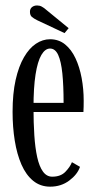

<svg xmlns="http://www.w3.org/2000/svg" viewBox="-20 -672 355 702"><path d="M163.5 10.5Q127.5 10.5 101.2 -11Q75 -32.5 58.5 -70.2Q42 -108 34 -157.5Q26 -207 26 -263Q26 -330 37.2 -380Q48.5 -430 67.8 -463Q87 -496 111.5 -512.2Q136 -528.5 163 -528.5Q194.5 -528.5 217.8 -509.8Q241 -491 256 -459Q271 -427 278.5 -386.8Q286 -346.5 286 -303.5Q286 -293 285.8 -282.8Q285.5 -272.5 285 -262.5H95.5V-296H212.5Q212.5 -359 208 -403.2Q203.5 -447.5 192.8 -471Q182 -494.5 163 -494.5Q145 -494.5 131.2 -471Q117.5 -447.5 110 -399.8Q102.5 -352 102.5 -278Q102.5 -223.5 105.5 -177.5Q108.5 -131.5 116 -97.5Q123.5 -63.5 137 -44.8Q150.5 -26 171 -26Q202 -26 219.2 -44Q236.5 -62 243 -79L272.5 -62Q263 -34 233.2 -11.8Q203.5 10.5 163.5 10.5ZM216 -551 116 -598Q103 -604.5 96.2 -610.5Q89.5 -616.5 89.5 -629Q89.5 -640 97 -646Q104.5 -652 115.5 -652Q125 -652 132 -648.2Q139 -644.5 145.5 -639L231 -569Z"/></svg>

Font: Imbue Thin
Style: Regular
Weight: 400
Version: Version 1.102